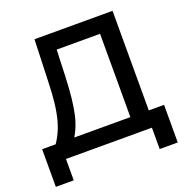

<svg xmlns="http://www.w3.org/2000/svg" viewBox="-145 -836 1056 1098"><g transform="rotate(-20 382.5 -287.5)"><path d="M70 -70Q97 -104 116 -140.5Q135 -177 147 -221Q159 -265 165.5 -321Q172 -377 174 -449L183 -705H658V-66H546V-606H256L283 -630L276 -446Q273 -371 267 -315Q261 -259 251 -216Q241 -173 225 -138Q209 -103 186 -70ZM101 0V-99H658V0ZM118 130H9V-99H160V0H118ZM641 130V0H599V-99H751V130Z"/></g></svg>

Font: TikTok Sans 24pt Medium
Style: Regular
Weight: 500
Version: Version 4.000